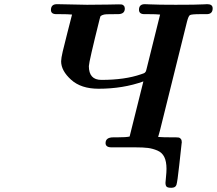

<svg xmlns="http://www.w3.org/2000/svg" viewBox="-20 -706 1039 920"><path d="M224.1 -658.2Q224.1 -686 252.9 -686H253.9Q382.8 -683.1 397 -683.1H397.9Q449.7 -683.1 497.8 -684.1Q545.9 -685.1 547.9 -685.1Q557.6 -685.1 562.7 -684.6Q567.9 -684.1 573 -679Q578.1 -673.8 578.1 -665Q578.1 -638.2 544.9 -638.2H533.2Q504.4 -638.2 491.2 -637.7Q478 -637.2 470 -633.5Q461.9 -629.9 460.9 -627Q460 -624 457 -612.8Q406.2 -409.7 405.8 -389.2Q405.8 -323.2 465.8 -323.2Q578.6 -323.2 655.8 -350.1Q663.6 -353 668.2 -354.5Q672.9 -356 675.5 -359.4Q678.2 -362.8 679.2 -364.5Q680.2 -366.2 681.6 -373Q683.1 -379.9 684.1 -382.8L747.1 -636.2Q729 -638.2 691.9 -638.2H671.9Q646 -638.2 646 -659.2Q646 -686 673.8 -686Q677.7 -686 696.8 -685.1Q715.8 -684.1 749.5 -683.6Q783.2 -683.1 821.8 -683.1Q870.6 -683.1 904.8 -683.6Q939 -684.1 954.6 -685.1Q970.2 -686 973.1 -686Q999 -686 999 -666Q999 -639.2 972.2 -638.2H940.9Q897 -638.2 889.9 -633.5Q882.8 -628.9 876 -602.1L752 -103Q747.1 -81.1 737.8 -49.8Q759.8 -47.9 806.2 -47.9H823.2Q832 -47.9 836.9 -46.9Q841.8 -45.9 846.4 -40.5Q851.1 -35.2 851.1 -23.9Q851.1 -22.9 850.6 -21Q850.1 -19 850.1 -17.1Q845.2 24.9 838.9 85Q830.1 166 825.4 179.9Q820.8 193.8 800.8 193.8Q783.7 193.8 778.3 188.5Q772.9 183.1 772.9 169.9Q772.9 164.1 775.4 141.6Q777.8 119.1 777.8 103Q777.8 67.9 767.3 46.4Q756.8 24.9 734.4 15.4Q711.9 5.9 689 2.9Q666 0 627.9 0H514.2Q486.3 0 485.8 -20Q485.8 -47.9 522.9 -47.9H541Q585 -47.9 601.1 -51.8L667 -315.9Q569.8 -280.8 452.1 -280.8Q368.2 -280.8 320.6 -324Q272.9 -367.2 272.9 -412.1Q272.9 -426.3 280.5 -459.2Q288.1 -492.2 302.5 -547.6Q316.9 -603 325.2 -636.2Q306.2 -638.2 267.1 -638.2H250Q224.1 -638.2 224.1 -658.2Z"/></svg>

Font: CMU Serif
Style: BoldItalic
Weight: 700
Italic angle: -14.04°
Version: Version 0.7.0